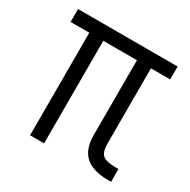

<svg xmlns="http://www.w3.org/2000/svg" viewBox="-142 -754 883 890"><g transform="rotate(30 300.0 -309.0)"><path d="M562 -1Q471 2 427.5 -34Q384 -70 384 -148V-618H562V-549H29V-618H562V-549H459V-148Q459 -116 467.5 -98.5Q476 -81 498.5 -75Q521 -69 562 -69ZM129 0V-593H204V0Z"/></g></svg>

Font: Victor Mono
Style: Regular
Weight: 400
Monospace: yes
Designer: Rune Bjørnerås
Version: Version 1.561;gftools[0.9.30]